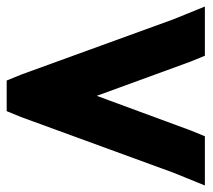

<svg xmlns="http://www.w3.org/2000/svg" viewBox="-32 -654 654 589"><path d="M500.5 -595 596.5 -634V-483L552.5 -465L264.9 -360L552.5 -254L596.5 -236V-85L500.5 -124L32.5 -295L-11.5 -313V-407L32.5 -425Z"/></svg>

Font: Nordica Plus
Style: NordicaClassicRgExt
Weight: 500
Version: Version 1.01